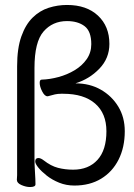

<svg xmlns="http://www.w3.org/2000/svg" viewBox="-20 -746 540 774"><path d="M48 -22Q49 -30 49 -40Q49 -50 49 -61V-479Q49 -551 66 -599Q83 -647 111.5 -675Q140 -703 176 -714.5Q212 -726 250 -726Q329 -726 375 -683Q421 -640 421 -569Q421 -511 380.5 -469Q340 -427 284 -410Q342 -410 386.5 -384.5Q431 -359 457 -316Q483 -273 483 -217Q483 -152 458 -102.5Q433 -53 387.5 -25.5Q342 2 280 2Q247 2 218.5 -9.5Q190 -21 168.5 -38Q147 -55 134.5 -70.5Q122 -86 122 -95Q122 -109 135 -109Q144 -109 157 -99Q185 -77 213.5 -69.5Q242 -62 275 -62Q337 -62 373 -101.5Q409 -141 409 -217Q409 -289 363.5 -328.5Q318 -368 235 -368H226Q213 -368 201.5 -365.5Q190 -363 173 -358H171Q160 -358 150 -377.5Q140 -397 140 -412Q140 -425 148 -425Q181 -426 216 -435.5Q251 -445 281 -463Q311 -481 329.5 -507.5Q348 -534 348 -568Q348 -620 321 -640.5Q294 -661 250 -661Q192 -661 155.5 -619Q119 -577 119 -472V-109Q119 -82 121 -51.5Q123 -21 123 -3Q123 8 101 8Q85 8 66.5 0Q48 -8 48 -21Z"/></svg>

Font: Moon Stars Kai T HW
Style: Regular
Weight: 400
Designer: GuiWonder
Version: Version 1.101